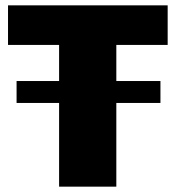

<svg xmlns="http://www.w3.org/2000/svg" viewBox="-20 -663 661 718"><path d="M415 -495V-360H580V-278H415V35H201V-278H42V-360H201V-495H10V-643H607V-495Z"/></svg>

Font: Lalezar
Style: Regular
Weight: 400
Designer: Borna Izadpanah
Foundry: Borna Izadpanah
Version: Version 1.003;November 28, 2018;FontCreator 11.5.0.2421 64-b